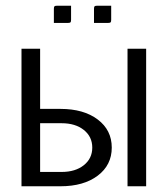

<svg xmlns="http://www.w3.org/2000/svg" viewBox="-20 -650 585 670"><path d="M308 -570V-619Q308 -626 310 -628Q312 -630 319 -630H368V-581Q368 -574 366 -572Q364 -570 357 -570ZM168 -570V-619Q168 -626 170 -628Q172 -630 179 -630H228V-581Q228 -574 226 -572Q224 -570 217 -570ZM55 0V-480H120V-270H191Q272 -270 321 -233Q370 -196 370 -135Q370 -74 321 -37Q272 0 191 0ZM120 -50H195Q243 -50 272.5 -73.5Q302 -97 302 -135Q302 -173 272.5 -196.5Q243 -220 195 -220H120ZM425 0V-480H490V0Z"/></svg>

Font: Glametrix
Style: Regular
Weight: 500
Designer: gluk
Foundry: gluk
Version: Version 0.40